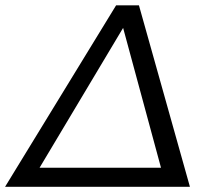

<svg xmlns="http://www.w3.org/2000/svg" viewBox="-68 -720 810 740"><path d="M379.5 -699.5H467.5L664 0H-48.5ZM84.5 -73.5H552.5L406.5 -612.5Z"/></svg>

Font: Argentum Sans Light
Style: Italic
Weight: 300
Italic angle: -11.3°
Designer: Julieta Ulanovsky (font), Owen Earl (portions from Jones font), Cristiano Sobral (main changes and remaster)
Foundry: Julieta Ulanovsky (font), Owen Earl (portions from Jones font), Cristiano Sobral (main changes and remaster)
Version: Version 3.127